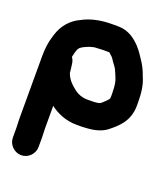

<svg xmlns="http://www.w3.org/2000/svg" viewBox="-171 -879 1060 1212"><g transform="rotate(20 359.5 -273.0)"><path d="M27 60V127C27 174.2 66.8 214 114 214C161.6 214 200 173.6 200 127V60C200 42.2 198 21.2 198 5V-147.9C241.6 -114.9 301.6 -86.3 377.3 -86C400.9 -84.8 427.4 -86.7 447.6 -88.1C498.6 -91.2 546.2 -104.5 578.6 -130.5C631.5 -172.8 694 -225.1 694 -331V-352C694 -410.6 687.5 -467.6 666.3 -514.2C660.3 -531.7 652.3 -551.2 644.2 -567.6L631.9 -590C624.4 -603.8 612.8 -618.7 604.2 -632.3C592 -652.1 576.3 -671.7 561.1 -688.3C527.6 -721.8 482.9 -760 411 -760H373C293.6 -760 229.3 -745.5 175 -716.5C113.6 -688.8 68.5 -637.4 48 -569.1L43.1 -552.5C30.6 -514.4 25 -465.8 25 -418V4C25 24.7 27 44.9 27 60ZM383 -259C351 -259 320.8 -271.9 302.2 -285.9C270.5 -310.5 240.8 -336.2 225.9 -378.5C225.4 -388.6 223.9 -400.1 222.8 -408.3L218.9 -437.7C217.2 -452.2 213.2 -465 203.2 -478.8C204.4 -486.8 206.4 -495 209 -504L214 -521C217.4 -533 218.8 -534.7 226.8 -545.5C232 -550.2 240.8 -556.3 248.8 -560.5C275.8 -572.9 300.7 -585 332 -585C344.4 -585 360.7 -587 373 -587H411C412.7 -587 414 -586.4 416 -586.2C417.3 -585.2 420.2 -582.5 423.3 -579.3C431.6 -571.1 439.5 -566.2 444.8 -557.8C452.6 -545.3 463 -530.7 474.7 -515.4L483 -502.9C488.4 -490.9 492.3 -483.2 495.9 -474.4L506 -450.1C514.8 -430.3 520 -400.1 520 -371C520 -364.5 521 -357.7 521 -352V-331C521 -325 520.3 -319.5 519.5 -313.4C518.5 -312.1 517.5 -311 516.2 -309.3L508.2 -299.3C506.7 -297.2 487.1 -278.8 484.2 -276.4L474.4 -268.5C462.8 -259.3 429.1 -259 408 -259L407.2 -259C396.2 -258.2 391.4 -259 383 -259Z"/></g></svg>

Font: Smoothie
Style: Bd
Weight: 700
Foundry: Cannot Into Space Fonts
Version: Version 0.8